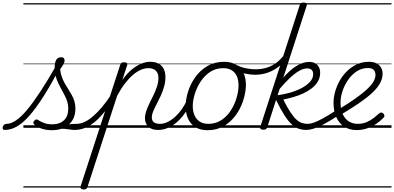

<svg xmlns="http://www.w3.org/2000/svg" viewBox="-184 -1005 3099 1510"><path d="M-147 17Q-158 17 -161.5 9.5Q-165 2 -162.5 -7Q-160 -16 -152.5 -23.5Q-145 -31 -133 -31Q-99 -31 -59 -57.5Q-19 -84 28 -140Q75 -196 132.5 -283.5Q190 -371 260 -493L290 -477Q219 -343 159.5 -249Q100 -155 48 -96Q-4 -37 -51.5 -10Q-99 17 -147 17ZM405 17Q387 17 366.5 13.5Q346 10 320.5 8Q295 6 261 10L289 -13Q322 -22 345.5 -25.5Q369 -29 387 -30Q405 -31 421 -31Q430 -31 433.5 -23.5Q437 -16 434.5 -7Q432 2 424.5 9.5Q417 17 405 17ZM223 19Q179 19 142.5 6.5Q106 -6 86 -25Q78 -32 78 -40Q78 -48 87 -57Q96 -66 103 -66Q110 -66 121 -58Q141 -45 167.5 -36Q194 -27 224 -27Q286 -27 319.5 -59.5Q353 -92 353 -151Q353 -179 345.5 -204Q338 -229 325.5 -253Q313 -277 299.5 -301.5Q286 -326 273.5 -352.5Q261 -379 253.5 -408.5Q246 -438 246 -473Q246 -514 258.5 -534.5Q271 -555 297 -555Q312 -555 318 -547Q324 -539 324 -530Q324 -517 316.5 -502.5Q309 -488 289 -461Q292 -429 301.5 -402Q311 -375 324.5 -351Q338 -327 352.5 -304.5Q367 -282 380 -258.5Q393 -235 401 -209Q409 -183 409 -151Q409 -72 358.5 -26.5Q308 19 223 19ZM0 460H550V470H0ZM0 -20H550V0H0ZM0 -505H550V-500H0ZM0 -980H550V-970H0Z M404 17Q393 17 388.5 9.5Q384 2 385.5 -7Q387 -16 395.5 -23.5Q404 -31 419 -31Q450 -31 482.5 -46.5Q515 -62 549 -91.5Q583 -121 618 -162.5Q653 -204 688 -257Q695 -268 704 -266.5Q713 -265 717.5 -257Q722 -249 716 -239Q679 -178 641.5 -130Q604 -82 565.5 -49.5Q527 -17 486.5 0Q446 17 404 17ZM550 460V470ZM550 -20V0ZM550 -505V-500ZM550 -980V-970Z M473 485Q459 485 453 478.5Q447 472 450 460L761 -494Q765 -506 771 -510.5Q777 -515 790 -515Q807 -515 813.5 -509.5Q820 -504 816 -492L778 -376Q816 -429 854.5 -460Q893 -491 929 -505Q965 -519 996 -519Q1037 -519 1063.5 -504.5Q1090 -490 1103.5 -463.5Q1117 -437 1117 -399Q1117 -359 1106 -321.5Q1095 -284 1079.5 -250.5Q1064 -217 1048 -186.5Q1032 -156 1021 -129.5Q1010 -103 1010 -80Q1010 -57 1025.5 -44Q1041 -31 1074 -31Q1083 -31 1086.5 -23.5Q1090 -16 1088.5 -7Q1087 2 1079.5 9.5Q1072 17 1059 17Q1008 17 982 -9Q956 -35 956 -76Q956 -103 966.5 -133Q977 -163 992.5 -194.5Q1008 -226 1024 -259Q1040 -292 1051 -325.5Q1062 -359 1062 -393Q1062 -429 1041.5 -449Q1021 -469 982 -469Q955 -469 924 -456Q893 -443 861 -415.5Q829 -388 797.5 -347Q766 -306 737 -251L504 466Q500 476 494 480.5Q488 485 473 485ZM550 460H1204V470H550ZM550 -20H1204V0H550ZM550 -505H1204V-500H550ZM550 -980H1204V-970H550Z M1058 17Q1047 17 1042.5 9.5Q1038 2 1039.5 -7Q1041 -16 1049.5 -23.5Q1058 -31 1073 -31Q1103 -31 1133.5 -45.5Q1164 -60 1192.5 -85.5Q1221 -111 1245 -145Q1269 -179 1286 -217Q1291 -228 1299.5 -228Q1308 -228 1315 -220.5Q1322 -213 1318 -203Q1299 -157 1271.5 -117Q1244 -77 1210.5 -47Q1177 -17 1138.5 0Q1100 17 1058 17ZM1204 460V470ZM1204 -20V0ZM1204 -505V-500ZM1204 -980V-970Z M1448 19Q1392 19 1353.5 -4.5Q1315 -28 1295.5 -70.5Q1276 -113 1276 -168Q1276 -223 1295 -284Q1314 -345 1352 -398.5Q1390 -452 1447 -485.5Q1504 -519 1580 -519Q1634 -519 1672 -496.5Q1710 -474 1730 -433.5Q1750 -393 1750 -339Q1750 -298 1738.5 -249.5Q1727 -201 1703.5 -153.5Q1680 -106 1643.5 -67Q1607 -28 1558.5 -4.5Q1510 19 1448 19ZM1454 -31Q1513 -31 1558 -61Q1603 -91 1632.5 -138Q1662 -185 1677 -237Q1692 -289 1692 -334Q1692 -376 1678.5 -406Q1665 -436 1638 -452.5Q1611 -469 1572 -469Q1514 -469 1469.5 -440Q1425 -411 1394.5 -364.5Q1364 -318 1348 -266.5Q1332 -215 1332 -170Q1332 -128 1346.5 -96.5Q1361 -65 1388 -48Q1415 -31 1454 -31ZM1204 460H1805V470H1204ZM1204 -20H1805V0H1204ZM1204 -505H1805V-500H1204ZM1204 -980H1805V-970H1204Z M1820 -417Q1788 -417 1745 -426Q1702 -435 1661 -457Q1653 -462 1651.5 -469.5Q1650 -477 1653.5 -484Q1657 -491 1663 -494.5Q1669 -498 1676 -494Q1711 -476 1750.5 -468Q1790 -460 1826 -460Q1866 -460 1904 -470Q1942 -480 1977.5 -503Q2013 -526 2045 -566Q2053 -575 2061 -572Q2069 -569 2072 -559.5Q2075 -550 2067 -539Q2029 -493 1988 -466.5Q1947 -440 1905.5 -428.5Q1864 -417 1820 -417ZM1806 460V470ZM1806 -20V0ZM1806 -505V-500ZM1806 -980V-970Z M2223 17Q2194 17 2167 8Q2140 -1 2112.5 -25Q2085 -49 2054.5 -96Q2024 -143 1987 -219L1918 -4Q1914 6 1907.5 10.5Q1901 15 1887 15Q1875 15 1867 10Q1859 5 1863 -7L2173 -964Q2177 -976 2184 -980.5Q2191 -985 2204 -985Q2215 -985 2221 -981.5Q2227 -978 2229 -972.5Q2231 -967 2228 -961L2044 -394Q2095 -454 2147 -486Q2199 -518 2247 -518Q2290 -518 2312 -494Q2334 -470 2334 -434Q2334 -396 2316.5 -365.5Q2299 -335 2269 -311.5Q2239 -288 2201.5 -270.5Q2164 -253 2123 -241.5Q2082 -230 2044 -222Q2076 -158 2102 -119.5Q2128 -81 2150 -62Q2172 -43 2193.5 -37Q2215 -31 2237 -31Q2248 -31 2251.5 -23.5Q2255 -16 2253 -7Q2251 2 2243.5 9.5Q2236 17 2223 17ZM1999 -256Q2046 -262 2095.5 -276Q2145 -290 2186.5 -311.5Q2228 -333 2253.5 -361Q2279 -389 2279 -422Q2279 -443 2267.5 -455Q2256 -467 2231 -467Q2202 -467 2167.5 -447Q2133 -427 2095 -391Q2057 -355 2016 -307ZM1805 460H2369V470H1805ZM1805 -20H2369V0H1805ZM1805 -505H2369V-500H1805ZM1805 -980H2369V-970H1805Z M2223 17Q2212 17 2207.5 9.5Q2203 2 2204.5 -7Q2206 -16 2214.5 -23.5Q2223 -31 2238 -31Q2255 -31 2282 -40Q2309 -49 2352 -72Q2395 -95 2459 -137Q2468 -143 2475 -140Q2482 -137 2486 -129Q2490 -121 2488.5 -112Q2487 -103 2479 -98Q2408 -52 2360.5 -27Q2313 -2 2280.5 7.5Q2248 17 2223 17ZM2369 460V470ZM2369 -20V0ZM2369 -505V-500ZM2369 -980V-970Z M2621 18Q2563 18 2522 -9.5Q2481 -37 2460 -85Q2439 -133 2439 -195Q2439 -249 2458.5 -306Q2478 -363 2514.5 -411Q2551 -459 2602.5 -489Q2654 -519 2717 -519Q2755 -519 2778.5 -506Q2802 -493 2813.5 -472Q2825 -451 2825 -426Q2825 -388 2805 -351Q2785 -314 2744 -275.5Q2703 -237 2641 -194.5Q2579 -152 2495 -102L2478 -144Q2554 -190 2608.5 -228.5Q2663 -267 2699 -300Q2735 -333 2752 -361.5Q2769 -390 2769 -416Q2769 -442 2754.5 -456Q2740 -470 2710 -470Q2662 -470 2622.5 -444.5Q2583 -419 2554.5 -378Q2526 -337 2510 -289.5Q2494 -242 2494 -199Q2494 -141 2513 -103.5Q2532 -66 2562.5 -48.5Q2593 -31 2628 -31Q2668 -31 2699.5 -44.5Q2731 -58 2755.5 -77.5Q2780 -97 2798 -113Q2807 -121 2815 -120Q2823 -119 2830 -113Q2837 -106 2839 -97Q2841 -88 2832 -79Q2808 -54 2775.5 -31.5Q2743 -9 2704 4.5Q2665 18 2621 18ZM2369 460H2895V470H2369ZM2369 -20H2895V0H2369ZM2369 -505H2895V-500H2369ZM2369 -980H2895V-970H2369Z"/></svg>

Font: Playwrite NO Guides
Style: Regular
Weight: 400
Designer: Veronika Burian, José Scaglione
Foundry: TypeTogether
Version: Version 1.003